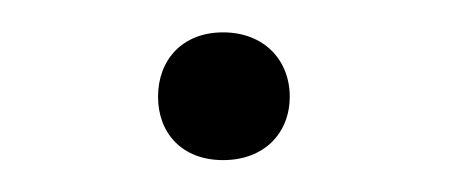

<svg xmlns="http://www.w3.org/2000/svg" viewBox="-20 -411 286 121"><path d="M79.6 -350.1C79.6 -327.1 94.7 -310.1 120.6 -310.1C146.5 -310.1 162.6 -327.1 162.6 -350.1C162.6 -373 146.5 -390.6 120.6 -390.6C94.7 -390.6 79.6 -373 79.6 -350.1Z"/></svg>

Font: Shabnam Thin
Style: Regular
Weight: 100
Foundry: DejaVu fonts team - Redesigned by Saber Rastikerdar - Based on Vazir font
Version: Version 5.0.1